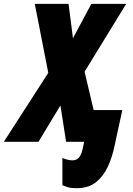

<svg xmlns="http://www.w3.org/2000/svg" viewBox="-79 -734 689 994"><path d="M318.8 240.2Q288.1 240.2 273.2 235.6Q258.3 231 244.1 225.1V84Q259.3 90.3 272.7 93.3Q286.1 96.2 294.9 96.2Q315.4 96.2 326.9 84.5Q338.4 72.8 343.8 55.7Q349.1 38.6 352.1 22L356.9 0H263.2L233.9 -188L120.1 0H-59.1L170.9 -356.9L101.1 -713.9H275.9L298.8 -536.1L394 -713.9H574.2L358.9 -362.8L405.8 -164.1H554.2L513.2 24.9Q502 79.1 479.5 128.4Q457 177.7 418.2 209Q379.4 240.2 318.8 240.2Z"/></svg>

Font: Open Sans Condensed ExtraBold
Style: Italic
Weight: 800
Width: 3
Italic angle: -12°
Designer: Monotype Design Team
Foundry: Monotype Imaging Inc.
Version: Version 3.003; ttfautohint (v1.8.4)